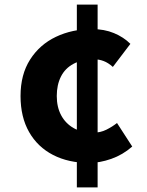

<svg xmlns="http://www.w3.org/2000/svg" viewBox="-20 -766 639 832"><path d="M366 -60Q277 -60 210 -94.5Q143 -129 106 -194Q69 -259 69 -350Q69 -443 110.5 -508Q152 -573 222.5 -606.5Q293 -640 379 -640Q432 -640 474 -622.5Q516 -605 545 -576L469 -476Q449 -494 429 -501.5Q409 -509 389 -509Q335 -509 298.5 -489.5Q262 -470 244 -434Q226 -398 226 -350Q226 -302 245 -266.5Q264 -231 299 -211Q334 -191 383 -191Q415 -191 441 -204Q467 -217 487 -233L553 -131Q512 -95 462 -77.5Q412 -60 366 -60ZM313 46V-746H403V46Z"/></svg>

Font: Noto Sans KR ExtraBold
Style: Regular
Weight: 800
Designer: Ryoko NISHIZUKA  (kana, bopomofo & ideographs); Paul D. Hunt (Latin, Greek & Cyrillic); Sandoll Communications , Soo-you
Foundry: Adobe
Version: Version 2.004-H2;hotconv 1.0.118;makeotfexe 2.5.65603